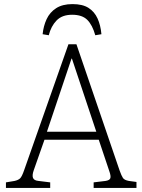

<svg xmlns="http://www.w3.org/2000/svg" viewBox="-20 -917 695 937"><path d="M9 0V-27L51 -34Q69 -38 78 -46.5Q87 -55 98 -87L314 -701H353L564 -84Q573 -59 580 -48.5Q587 -38 609 -34L646 -29V0H437V-27L495 -34Q515 -37 518.5 -47.5Q522 -58 513 -83L462 -235H197L145 -87Q136 -62 141 -49Q146 -36 168 -34L225 -27V0ZM209 -274H450L331 -631H329ZM334 -897Q383 -897 412 -878.5Q441 -860 456 -827Q471 -794 475 -750L445 -745Q431 -795 406 -820Q381 -845 332 -845Q283 -845 256 -817Q229 -789 218 -745L188 -750Q192 -790 207.5 -823.5Q223 -857 254 -877Q285 -897 334 -897Z"/></svg>

Font: Literata ExtraLight
Style: Regular
Weight: 250
Designer: Latin by Veronika Burian and Jose Scaglione. Greek by Irene Vlachou. Cyrillic by Vera Evstafieva.
Foundry: TypeTogether
Version: Version 3.103;gftools[0.9.29]